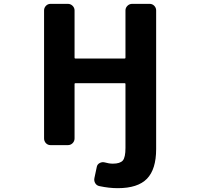

<svg xmlns="http://www.w3.org/2000/svg" viewBox="-20 -775 1040 1002"><path d="M594.7 207Q548.8 207 499 196.3Q484.4 193.4 477.1 181.2Q469.7 168.9 472.7 154.3L485.4 94.7Q488.3 82 500.5 75.7Q512.7 69.3 525.4 72.3Q548.8 79.1 569.3 79.1Q606.4 79.1 621.1 62.5Q634.8 45.9 634.8 -2.9V-336.9Q634.8 -340.8 630.9 -340.8H373Q369.1 -340.8 369.1 -336.9V-52.7Q369.1 -38.1 358.9 -27.8Q348.6 -17.6 334 -17.6H244.1Q229.5 -17.6 219.7 -27.8Q210 -38.1 210 -52.7V-720.7Q210 -734.4 219.7 -744.6Q229.5 -754.9 244.1 -754.9H334Q348.6 -754.9 358.9 -744.6Q369.1 -734.4 369.1 -720.7V-473.6Q369.1 -469.7 373 -469.7H630.9Q634.8 -469.7 634.8 -473.6V-720.7Q634.8 -734.4 645 -744.6Q655.3 -754.9 669.9 -754.9H760.7Q775.4 -754.9 785.2 -744.6Q794.9 -734.4 794.9 -720.7V2.9Q794.9 108.4 747.1 157.7Q699.2 207 594.7 207Z"/></svg>

Font: Rounded-L Mgen+ 1mn bold
Style: Bold
Weight: 700
Designer: [Source Han Sans]
Ryoko NISHIZUKA  (kana & ideographs); Paul D. Hunt (Latin, Greek & Cyrillic); Wenlong ZHANG  (bopomofo
Version: Version 1.059.20150602